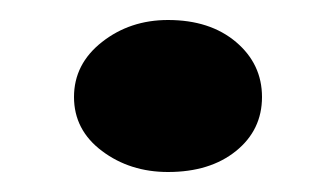

<svg xmlns="http://www.w3.org/2000/svg" viewBox="-20 -426 336 192"><path d="M148 -254Q110 -254 82 -275Q54 -296 54 -329Q54 -362 82 -384Q110 -406 148 -406Q190 -406 216 -384Q242 -362 242 -329Q242 -296 216 -275Q190 -254 148 -254Z"/></svg>

Font: BioRhyme
Style: Bold
Weight: 700
Designer: Aoife Mooney
Foundry: Aoife Mooney Type
Version: Version 1.600;gftools[0.9.33]